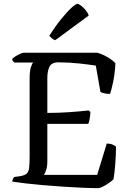

<svg xmlns="http://www.w3.org/2000/svg" viewBox="-20 -978 683 998"><path d="M489 0Q458 0 411.5 -2Q365 -4 311.5 -7.5Q258 -11 205.5 -15.5Q153 -20 110.5 -25Q68 -30 44 -34Q44 -42 47.5 -48.5Q51 -55 54 -58L83 -62Q108 -66 118.5 -75.5Q129 -85 131.5 -105.5Q134 -126 134 -163V-571Q134 -608 140.5 -628.5Q147 -649 153 -653H55Q52 -655 48 -659.5Q44 -664 43 -671Q49 -678 61 -685.5Q73 -693 85.5 -698.5Q98 -704 104 -704H485Q511 -697 538 -681.5Q565 -666 580 -649Q577 -594 568 -551.5Q559 -509 552 -490Q533 -490 520 -493.5Q507 -497 502 -500L478 -637Q447 -642 392.5 -648Q338 -654 284 -654Q248 -654 237 -631Q226 -608 226 -572V-391Q284 -391 341 -395Q398 -399 441 -404L450 -396Q449 -374 445.5 -357.5Q442 -341 439 -334H226V-138Q226 -113 220 -95Q214 -77 208 -69H485L535 -232Q552 -232 565 -226.5Q578 -221 583 -216Q583 -173 579 -124Q575 -75 570 -46Q562 -38 546.5 -27Q531 -16 515 -8Q499 0 489 0ZM267 -769Q258 -772 249.5 -779Q241 -786 236 -792Q268 -842 298.5 -879.5Q329 -917 351.5 -937.5Q374 -958 382 -958Q389 -958 401.5 -948.5Q414 -939 425.5 -925Q437 -911 441 -897Z"/></svg>

Font: Texturina 72pt Medium
Style: Regular
Weight: 500
Designer: Guillermo Torres Carreño
Foundry: Omnibus-Type
Version: Version 1.002; ttfautohint (v1.8.3)